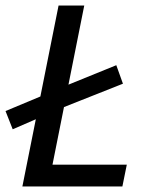

<svg xmlns="http://www.w3.org/2000/svg" viewBox="-28 -675 539 695"><path d="M18 -207 -8 -273 126 -329 211 -365 393 -439 417 -372 195 -284 110 -247ZM53 0 184 -655H277L162 -79H431L415 0Z"/></svg>

Font: Source Sans 3 Medium
Style: Italic
Weight: 500
Italic angle: -11°
Designer: Paul D. Hunt
Foundry: Adobe
Version: Version 3.052;hotconv 1.1.0;makeotfexe 2.6.0